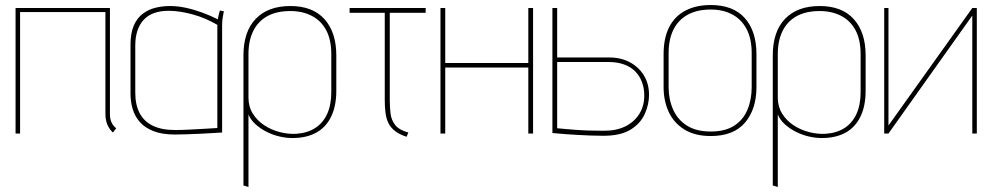

<svg xmlns="http://www.w3.org/2000/svg" viewBox="-20 -532 3950 765"><path d="M418 -77V-500H42V0H60V-484H400V-79Q400 -66 402 -55Q404 -44 408 -35Q412 -26 417.5 -18Q423 -10 430 -4L443 -21Q431 -30 424.5 -44Q418 -58 418 -77Z M872 -487 856 -490Q856 -490 853 -479Q850 -468 848 -455Q818 -470 785.5 -482Q753 -494 720.5 -501Q688 -508 657 -508Q627 -508 599 -501Q571 -494 548.5 -477Q526 -460 513 -430Q500 -400 500 -354V-158Q500 -127 508.5 -98Q517 -69 537 -46Q557 -23 591.5 -9.5Q626 4 677 4Q699 4 725 3Q751 2 776 1Q801 0 821.5 -1.5Q842 -3 854 -3.5Q866 -4 865 -4V-434Q865 -451 868.5 -469Q872 -487 872 -487ZM519 -163V-351Q519 -384 527.5 -409.5Q536 -435 552.5 -453Q569 -471 594 -480Q619 -489 652 -489Q675 -489 700 -485Q725 -481 750 -474Q775 -467 799.5 -456.5Q824 -446 846 -433V-22Q847 -22 830.5 -21Q814 -20 788 -18.5Q762 -17 732.5 -15.5Q703 -14 677 -14Q624 -14 589 -31Q554 -48 536.5 -81Q519 -114 519 -163Z M1320 -171V-311Q1320 -403 1273 -455.5Q1226 -508 1137 -508Q1048 -508 999 -457Q950 -406 950 -311V207L970 213V-76Q979 -54 998.5 -36.5Q1018 -19 1043 -6.5Q1068 6 1094.5 12Q1121 18 1145 18Q1201 18 1240 -3.5Q1279 -25 1299.5 -67.5Q1320 -110 1320 -171ZM1300 -316V-165Q1300 -114 1283.5 -78Q1267 -42 1236 -22Q1205 -2 1161 1Q1129 3 1095.5 -5.5Q1062 -14 1033.5 -32.5Q1005 -51 987.5 -79Q970 -107 970 -143V-316Q970 -370 989 -408.5Q1008 -447 1045 -467.5Q1082 -488 1137 -488Q1185 -488 1222 -469Q1259 -450 1279.5 -412Q1300 -374 1300 -316Z M1533 -133V-481H1676V-500H1373V-481H1513V-133Q1513 -105 1516 -82Q1519 -59 1528 -41Q1537 -23 1554.5 -9.5Q1572 4 1600 13L1607 -4Q1570 -14 1554.5 -34Q1539 -54 1536 -80Q1533 -106 1533 -133Z M2085 -281H1754V-500H1735V0H1754V-263H2085V0H2104V-500H2085Z M2408 -303H2200V-500H2181V-2Q2184 -2 2198 -0.5Q2212 1 2233.5 2.5Q2255 4 2280.5 5.5Q2306 7 2333 8Q2360 9 2384 9Q2453 9 2492.5 -15.5Q2532 -40 2549 -78Q2566 -116 2566 -154Q2566 -198 2545.5 -231.5Q2525 -265 2489.5 -284Q2454 -303 2408 -303ZM2387 -11Q2353 -11 2323.5 -12Q2294 -13 2269.5 -15Q2245 -17 2227.5 -18.5Q2210 -20 2200 -21V-285H2404Q2440 -285 2467 -275Q2494 -265 2511.5 -247Q2529 -229 2538 -204.5Q2547 -180 2547 -151Q2547 -110 2527.5 -78.5Q2508 -47 2472.5 -29Q2437 -11 2387 -11Z M2994 -185V-316Q2994 -408 2947.5 -460Q2901 -512 2812 -512Q2753 -512 2710.5 -489.5Q2668 -467 2646 -423.5Q2624 -380 2624 -316V-185Q2624 -131 2644 -87Q2664 -43 2706 -16.5Q2748 10 2812 10Q2903 10 2948.5 -43.5Q2994 -97 2994 -185ZM2975 -320V-185Q2975 -135 2958 -94.5Q2941 -54 2905 -31Q2869 -8 2812 -8Q2754 -8 2717 -31.5Q2680 -55 2662 -95.5Q2644 -136 2644 -185V-320Q2644 -375 2663 -413.5Q2682 -452 2719.5 -473Q2757 -494 2812 -494Q2861 -494 2897.5 -474.5Q2934 -455 2954.5 -416.5Q2975 -378 2975 -320Z M3429 -171V-311Q3429 -403 3382 -455.5Q3335 -508 3246 -508Q3157 -508 3108 -457Q3059 -406 3059 -311V207L3079 213V-76Q3088 -54 3107.5 -36.5Q3127 -19 3152 -6.5Q3177 6 3203.5 12Q3230 18 3254 18Q3310 18 3349 -3.5Q3388 -25 3408.5 -67.5Q3429 -110 3429 -171ZM3409 -316V-165Q3409 -114 3392.5 -78Q3376 -42 3345 -22Q3314 -2 3270 1Q3238 3 3204.5 -5.5Q3171 -14 3142.5 -32.5Q3114 -51 3096.5 -79Q3079 -107 3079 -143V-316Q3079 -370 3098 -408.5Q3117 -447 3154 -467.5Q3191 -488 3246 -488Q3294 -488 3331 -469Q3368 -450 3388.5 -412Q3409 -374 3409 -316Z M3520 -500H3503V0H3520L3854 -470V0H3872V-500H3854L3520 -32Z"/></svg>

Font: Advent Pro Thin
Style: Regular
Weight: 250
Version: Version 3.000